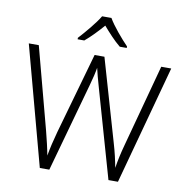

<svg xmlns="http://www.w3.org/2000/svg" viewBox="-99 -1041 1097 1135"><g transform="rotate(10 450.0 -473.5)"><path d="M478 -947H422C397 -904 340 -837 303 -797V-788H343C379 -818 418 -859 450 -896C482 -859 520 -817 556 -788H598V-797C560 -836 502 -904 478 -947ZM878 -714H818L686 -224C670 -166 661 -123 654 -78C646 -121 636 -167 619 -224L477 -714H418L280 -227C265 -173 254 -125 246 -80C238 -124 227 -169 213 -224L83 -714H23L215 0H272L421 -535C433 -577 442 -616 446 -642C452 -615 463 -573 477 -525L627 0H684Z"/></g></svg>

Font: Noto Sans Bengali Light
Style: Regular
Weight: 300
Designer: Jelle Bosma - Monotype Design Team
Foundry: Monotype Imaging Inc.
Version: Version 2.003